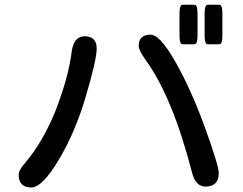

<svg xmlns="http://www.w3.org/2000/svg" viewBox="-20 -810 1040 822"><path d="M748.5 -749Q748.5 -765.6 750.2 -774.4Q752 -783.2 755.1 -786.4Q758.3 -789.6 761.7 -789.6H812.5Q815.9 -789.6 819.3 -786.6Q825.7 -779.8 825.7 -749V-661.1Q825.7 -633.8 820.8 -626Q817.4 -620.6 812.5 -620.6H761.7Q758.3 -620.6 754.9 -623.5Q748.5 -630.4 748.5 -661.1ZM856 -749Q856 -765.6 857.7 -774.4Q859.4 -783.2 862.5 -786.4Q865.7 -789.6 869.1 -789.6H918.9Q924.8 -789.6 927.7 -783.2Q932.1 -774.9 932.1 -749V-661.1Q932.1 -644.5 930.9 -637.9Q929.7 -631.3 928.5 -628.4Q927.2 -625.5 924.8 -623Q922.4 -620.6 918.9 -620.6H869.1Q865.7 -620.6 862.3 -623.5Q856 -630.4 856 -661.1ZM624 -661.6Q642.6 -661.6 665.5 -638.7Q694.8 -609.4 732.9 -542Q798.8 -425.3 857.7 -263.4Q916.5 -101.6 916.5 -68.4Q916.5 -40 902.1 -25.6Q887.7 -11.2 859.4 -11.2Q838.9 -11.2 824.5 -25.9Q810.1 -40.5 802.2 -70.8Q719.7 -392.1 604 -552.7Q573.7 -594.7 573.7 -614.3Q573.7 -636.7 585.9 -648.9Q598.6 -661.6 624 -661.6ZM342.8 -654.8Q367.7 -654.8 380.9 -641.6Q394 -628.4 394 -602.5Q394 -555.7 347.9 -398.9Q301.8 -242.2 231.4 -125.5Q195.8 -65.9 166.5 -36.6Q137.2 -7.3 113.3 -7.3Q87.4 -7.3 73.7 -21Q60.1 -34.7 60.1 -61.5Q60.1 -82 86.9 -111.8Q163.1 -201.2 217.8 -335.9Q273.9 -481.9 286.6 -587.4Q291.5 -624.5 308.1 -641.1Q321.8 -654.8 342.8 -654.8Z"/></svg>

Font: YuPearl-Medium
Style: Medium
Weight: 500
Designer: Max Yao
Foundry: Max-Everyday
Version: Version 1.011; ttfautohint (v1.8.3)